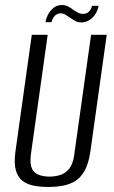

<svg xmlns="http://www.w3.org/2000/svg" viewBox="-20 -729 453 761"><path d="M171 12Q140 12 114 7Q88 2 69.5 -12Q51 -26 43 -53.5Q35 -81 41 -127L106 -591H169L102 -114Q98 -78 107 -60Q116 -42 135 -35.5Q154 -29 176 -29Q199 -29 219 -35.5Q239 -42 254 -60Q269 -78 274 -114L341 -591H403L338 -127Q331 -81 316 -53.5Q301 -26 279 -12Q257 2 229 7Q201 12 171 12ZM303 -640Q290 -640 281 -644.5Q272 -649 259 -658Q251 -663 241.5 -669.5Q232 -676 220 -676Q208 -676 198.5 -667.5Q189 -659 184 -641H160Q166 -671 183.5 -690Q201 -709 225 -709Q239 -709 250.5 -703Q262 -697 272 -689Q282 -683 290 -678.5Q298 -674 309 -674Q322 -674 331 -681.5Q340 -689 345 -706H371Q365 -676 345.5 -658Q326 -640 303 -640Z"/></svg>

Font: Alumni Sans
Style: Italic
Weight: 400
Italic angle: -8°
Version: Version 1.016